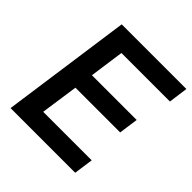

<svg xmlns="http://www.w3.org/2000/svg" viewBox="-187 -834 971 971"><g transform="rotate(45 298.0 -348.5)"><path d="M36 0H498.5L513 -103.5H166L195 -305H515L529.5 -408.5H209.5L235.5 -593.5H582.5L596.5 -697H134Z"/></g></svg>

Font: HK Grotesk SemiBold
Style: Italic
Weight: 600
Italic angle: -16°
Designer: Alfredo Marco Pradil
Foundry: Hanken Design Co.
Version: Version 3.001;FEAKit 1.0